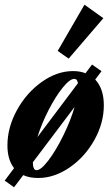

<svg xmlns="http://www.w3.org/2000/svg" viewBox="-20 -748 472 819"><path d="M272.9 -498 226.1 -530.8 340.3 -728 420.9 -670.4ZM40 50.8 0 22.5 40 -30.8Q11.7 -66.9 11.7 -127.9Q11.7 -204.1 52.2 -278.1Q92.8 -352.1 158 -398.4Q223.1 -444.8 291.5 -444.8Q321.8 -444.8 344.7 -435.5L372.6 -472.7L413.1 -444.3L386.2 -408.7Q422.9 -369.6 422.9 -298.8Q422.9 -222.7 382.3 -150.4Q341.8 -78.1 276.6 -33.4Q211.4 11.2 143.1 11.2Q105.5 11.2 79.1 -1ZM296.9 -411.6Q277.8 -411.6 247.6 -374.3Q217.3 -336.9 187.5 -279.1Q157.7 -221.2 139.6 -163.1L312.5 -393.1Q309.6 -411.6 296.9 -411.6ZM135.7 -22Q154.8 -22 186.8 -64.2Q218.8 -106.4 250 -169.9Q281.2 -233.4 298.3 -292L120.1 -55.7Q120.6 -22 135.7 -22Z"/></svg>

Font: Elstob Grade
Style: Italic
Weight: 400
Italic angle: -20°
Designer: Peter S. Baker
Version: Version 1.015